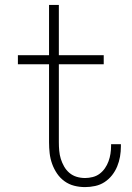

<svg xmlns="http://www.w3.org/2000/svg" viewBox="-20 -755 540 783"><path d="M327 8Q304 8 282.5 2.5Q261 -3 243 -16Q225 -29 212.5 -47.5Q200 -66 192.5 -87Q185 -108 182.5 -130Q180 -152 180 -175V-493H53V-530H180V-735H220V-530H403V-493H220V-175Q220 -158 221.5 -140.5Q223 -123 228 -107Q233 -91 241.5 -76Q250 -61 263 -50Q276 -39 292.5 -34Q309 -29 327 -29Q342 -29 358 -33Q374 -37 386.5 -46.5Q399 -56 408 -69Q417 -82 422.5 -97Q428 -112 430.5 -128Q433 -144 433 -160Q433 -162 433 -164Q433 -166 433 -167H473Q473 -165 473 -162.5Q473 -160 473 -158Q473 -137 469.5 -116.5Q466 -96 458 -76.5Q450 -57 437 -40.5Q424 -24 406.5 -12.5Q389 -1 368 3.5Q347 8 327 8Z"/></svg>

Font: Iosevka Slab Extralight
Style: Regular
Weight: 200
Monospace: yes
Designer: Belleve Invis
Foundry: Belleve Invis
Version: Version 11.1.1; ttfautohint (v1.8.3)